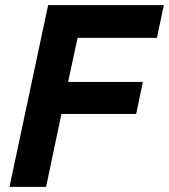

<svg xmlns="http://www.w3.org/2000/svg" viewBox="-20 -730 660 750"><path d="M17 0 168 -710H620L593 -582H283L246 -410H538L512 -285H220L160 0Z"/></svg>

Font: Geist Mono
Style: Bold Italic
Weight: 700
Italic angle: -12°
Monospace: yes
Designer: Basement.studio, Andrés Briganti, Mateo Zaragoza
Foundry: Basement.studio, Vercel, Andrés Briganti, Guido Ferreyra, Mateo Zaragoza
Version: Version 1.500; ttfautohint (v1.8.4.7-5d5b)